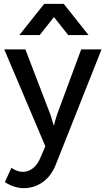

<svg xmlns="http://www.w3.org/2000/svg" viewBox="-20 -761 550 991"><path d="M98 126Q127 126 151 106.5Q175 87 189 52L214 -6L2 -506H111L238 -175Q244 -159 249.5 -139.5Q255 -120 257 -114H259Q260 -120 264.5 -137Q269 -154 276 -174L399 -506H504L267 91Q244 148 200.5 179Q157 210 103 210Q78 210 56 203Q34 196 21 188.5Q8 181 5 179L39 105Q41 107 49.5 112Q58 117 71 121.5Q84 126 98 126ZM208 -741H309L437 -580H332L260 -671H257L185 -580H80Z"/></svg>

Font: Museo Sans Medium
Style: Regular
Weight: 500
Designer: Jos Buivenga
Foundry: Jos Buivenga & Rosetta Type Foundry (extension, remastering)
Version: Version 3.600;PS 1.000;hotconv 1.0.88;makeotf.lib2.5.647800;